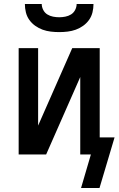

<svg xmlns="http://www.w3.org/2000/svg" viewBox="-20 -770 591 957"><path d="M275 -610Q254 -610 233 -612.5Q212 -615 192.5 -622Q173 -629 155.5 -641.5Q138 -654 126 -671Q114 -688 109 -708.5Q104 -729 104 -750H188Q188 -735 195.5 -720.5Q203 -706 216 -698Q229 -690 244.5 -687Q260 -684 275 -684Q290 -684 305.5 -687Q321 -690 334 -698Q347 -706 354.5 -720.5Q362 -735 362 -750H446Q446 -729 441 -708.5Q436 -688 424 -671Q412 -654 394.5 -641.5Q377 -629 357.5 -622Q338 -615 317 -612.5Q296 -610 275 -610ZM384 167 433 0H380V-386L210 0H73V-530H170V-144L340 -530H477V-85H551L476 167Z"/></svg>

Font: Lode Dark Term
Style: Bold
Weight: 700
Monospace: yes
Designer: Belleve Invis
Foundry: Belleve Invis
Version: Version 29.2.0